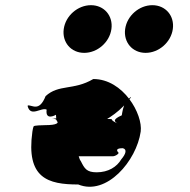

<svg xmlns="http://www.w3.org/2000/svg" viewBox="-20 -765 735 741"><path d="M331 -745C280 -745 233 -704 226 -653C219 -602 254 -561 305 -561C356 -561 403 -602 410 -653C417 -704 382 -745 331 -745ZM568 -745C517 -745 470 -704 463 -653C456 -602 491 -561 542 -561C593 -561 640 -602 647 -653C654 -704 619 -745 568 -745ZM109 -275C107 -271 106 -261 105 -257C80 -77 165 -53 282 -53C392 -8 507 -145 523 -257C532 -324 456 -460 340 -460C264 -415 207 -441 156 -394C131 -331 104 -361 87 -358V-354C99 -312 140 -352 160 -342C154 -297 196 -322 196 -322C197 -273 213 -306 213 -300C207 -255 216 -300 216 -300C210 -262 247 -254 293 -260C359 -282 416 -314 455 -354C490 -389 497 -408 465 -370C455 -354 452 -332 450 -320C414 -304 420 -296 435 -288C439 -287 411 -297 411 -305C416 -307 181 -308 181 -308C185 -308 191 -307 196 -304C212 -290 199 -282 154 -282C110 -281 110 -279 109 -275ZM448 -150C431 -121 398 -100 353 -100C314 -100 306 -115 292 -143C283 -154 287 -168 273 -173C267 -173 279 -162 271 -162H417C421 -162 435 -167 438 -175C427 -186 430 -193 454 -193C471 -189 466 -171 448 -150Z"/></svg>

Font: Hussar Przerywany
Style: Obl
Weight: 400
Foundry: Cannot Into Space Fonts
Version: Version 0.982